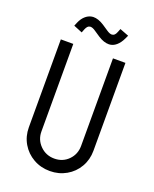

<svg xmlns="http://www.w3.org/2000/svg" viewBox="-162 -976 860 1074"><g transform="rotate(20 268.0 -439.5)"><path d="M75.6 -182.9V-706H149.7V-185.1Q149.7 -135.5 184.2 -101.2Q218.7 -66.8 268.6 -66.8Q318.7 -66.8 352.3 -100.9Q385.9 -135.1 385.9 -185.1V-706H460.1V-182.9Q460.1 -129.8 434.9 -86.3Q409.7 -42.7 365.8 -17.7Q321.9 7.3 268.6 7.3Q214.7 7.3 170.7 -17.7Q126.7 -42.7 101.1 -86.1Q75.6 -129.5 75.6 -182.9ZM272.9 -793.7 238.8 -816.5Q220 -829.8 206.3 -829.1Q197.1 -828.3 191 -821.9Q184.8 -815.4 179.7 -802.9L171.8 -782.5L120.1 -803.7L128.3 -823.7Q140.4 -852.3 159.8 -868.3Q179.1 -884.4 203.1 -885.9Q233.7 -886.6 268.7 -863.9L302.8 -841.1Q321.8 -828.1 334.3 -828.8Q344 -829.5 350 -835.5Q356.1 -841.5 361.1 -854.2L369.1 -874.3L422.3 -853.9L413.3 -834.6Q399.7 -805.6 380.4 -789.2Q361 -772.7 337.8 -772Q307.7 -771.3 272.9 -793.7Z"/></g></svg>

Font: Lineal Thin
Style: Regular
Weight: 200
Designer: Created by Frank Adebiaye with contributions from Anton Moglia & Ariel Martín Pérez
Created by Frank ADEBIAYE with FontF
Foundry: Velvetyne Type Foundry
Version: Version 2.000;Glyphs 3.2 (3227)